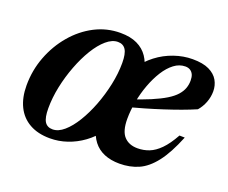

<svg xmlns="http://www.w3.org/2000/svg" viewBox="-86 -604 891 750"><g transform="rotate(20 359.0 -229.0)"><path d="M299.5 -469.5Q341 -469.5 369.2 -456Q397.5 -442.5 414 -418Q430.5 -393.5 436.5 -360L398 -361Q420.5 -394 452.5 -418.5Q484.5 -443 522.8 -456.2Q561 -469.5 599.5 -469.5Q642.5 -469.5 668.2 -457Q694 -444.5 705.8 -423.8Q717.5 -403 717.5 -378.5Q717.5 -355 708.8 -332.2Q700 -309.5 685 -292.5Q658.5 -281 626.2 -269.2Q594 -257.5 558.5 -246Q523 -234.5 486 -223.8Q449 -213 413 -203.5L415 -236Q465.5 -252.5 501 -267.5Q536.5 -282.5 559.8 -296.8Q583 -311 596 -325.8Q609 -340.5 614.5 -355.8Q620 -371 620 -388Q620 -402.5 615.8 -412.2Q611.5 -422 603 -427.5Q594.5 -433 582.5 -433Q557.5 -433 535.8 -416.5Q514 -400 496.2 -371.8Q478.5 -343.5 465.5 -308.5Q452.5 -273.5 445.5 -235.8Q438.5 -198 438.5 -163Q438.5 -112.5 458.8 -90.5Q479 -68.5 515 -68.5Q540.5 -68.5 563.2 -77.5Q586 -86.5 608 -108.8Q630 -131 652.5 -171.5L674.5 -171Q645.5 -99 614.2 -59Q583 -19 547.5 -3.5Q512 12 469 12Q433 12 405.5 0.5Q378 -11 360.5 -33.8Q343 -56.5 335.5 -89.5L371.5 -88.5Q348 -56.5 317 -34Q286 -11.5 251.2 0.2Q216.5 12 180 12Q130 12 95 -7.8Q60 -27.5 42 -64.2Q24 -101 24 -151.5Q24 -214.5 45.8 -271.5Q67.5 -328.5 105.5 -373.2Q143.5 -418 193.2 -443.8Q243 -469.5 299.5 -469.5ZM178 -24.5Q201.5 -24.5 225.2 -45Q249 -65.5 270.5 -100.8Q292 -136 308.8 -179.8Q325.5 -223.5 335.5 -270.5Q345.5 -317.5 345.5 -361Q345.5 -399.5 334.8 -416.2Q324 -433 302 -433Q278.5 -433 254.5 -412.5Q230.5 -392 209 -356.8Q187.5 -321.5 170.8 -277.5Q154 -233.5 144.2 -186.8Q134.5 -140 134.5 -96.5Q134.5 -58 145 -41.2Q155.5 -24.5 178 -24.5Z"/></g></svg>

Font: Newsreader 36pt SemiBold
Style: Italic
Weight: 600
Italic angle: -17°
Designer: Hugues Gentile
Foundry: Production Type
Version: Version 1.003